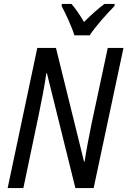

<svg xmlns="http://www.w3.org/2000/svg" viewBox="-20 -958 649 978"><path d="M359 -778H437C462 -819 531 -895 563 -927L564 -938H512C481 -915 445 -883 408 -846C385 -885 362 -918 344 -938H295L294 -927C314 -890 346 -821 359 -778ZM19 0H99L178 -377C190 -433 208 -526 216 -585H219L364 0H457L609 -714H529L446 -326C435 -272 420 -195 411 -135H408L265 -714H170Z"/></svg>

Font: Noto Sans Display SemiCondensed
Style: Italic
Weight: 400
Width: 4
Italic angle: -12°
Designer: Monotype Design Team
Foundry: Monotype Imaging Inc.
Version: Version 1.900